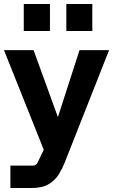

<svg xmlns="http://www.w3.org/2000/svg" viewBox="-20 -741 568 961"><path d="M32 200V88H145Q154 88 160.5 82.5Q167 77 170 69L255 -109L378 -490H526L303 75Q292 103 274 132Q256 161 224 180.5Q192 200 137 200ZM218 56 0 -490H148L297 -80ZM312 -586V-721H442V-586ZM99 -586V-721H230V-586Z"/></svg>

Font: SUSE Thin
Style: Bold
Weight: 700
Version: Version 1.000